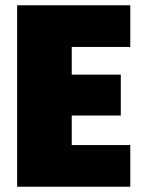

<svg xmlns="http://www.w3.org/2000/svg" viewBox="-20 -708 555 728"><path d="M45 0V-688H474V-530H252V-425H438V-270H252V-158H474V0Z"/></svg>

Font: Saira Semi Condensed Black
Style: Regular
Weight: 900
Width: 4
Designer: Hector Gatti with collaboration of the Omnibus-Type team
Foundry: Omnibus-Type
Version: Version 1.001; ttfautohint (v1.8)